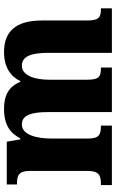

<svg xmlns="http://www.w3.org/2000/svg" viewBox="174 -764 590 979"><g transform="rotate(-90 469.5 -275.0)"><path d="M15 0H318V-56H315C273 -56 252 -65 252 -121V-306C252 -387 272 -459 324 -459C372 -459 387 -410 387 -325V0H614V-56H610C568 -56 552 -65 552 -126V-318C552 -394 573 -459 624 -459C672 -459 689 -410 689 -325V0H916V-56H913C871 -56 854 -65 854 -126V-357C854 -492 796 -550 694 -550C616 -550 569 -517 545 -467H541C519 -524 473 -550 405 -550C319 -550 279 -517 253 -467H248L236 -536H18V-484H22C63 -484 87 -475 87 -419V-124C87 -65 63 -56 21 -56H15Z"/></g></svg>

Font: Noto Serif Hebrew SemiCondensed ExtraBold
Style: Regular
Weight: 800
Width: 4
Designer: Monotype Design Team
Foundry: Monotype Imaging Inc.
Version: Version 2.004